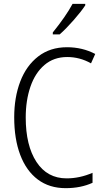

<svg xmlns="http://www.w3.org/2000/svg" viewBox="-20 -970 542 1000"><path d="M114 -358Q114 -212 170 -126.5Q226 -41 327 -41Q395 -41 462 -70V-18Q401 10 322 10Q237 10 177 -35Q117 -80 85.5 -163Q54 -246 54 -359Q54 -463 85.5 -545.5Q117 -628 179 -676Q241 -724 329 -724Q409 -724 476 -689L454 -640Q396 -673 330 -673Q260 -673 211.5 -631.5Q163 -590 138.5 -518.5Q114 -447 114 -358ZM424 -942Q403 -910 363.5 -865Q324 -820 291 -791H255V-801Q323 -885 358 -950H424Z"/></svg>

Font: Noto Sans Display Light Narrow
Style: Regular
Weight: 300
Width: 4
Designer: Monotype Design team
Foundry: Monotype Imaging Inc.
Version: Version 1.000